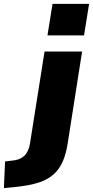

<svg xmlns="http://www.w3.org/2000/svg" viewBox="-117 -774 478 987"><path d="M127 -592 153 -754H341L315 -592ZM-97 193 -91 56 -42 50Q-10 45 10 25Q30 5 37 -35L112 -509H305L231 -37Q223 15 206.5 54Q190 93 160.5 120.5Q131 148 83 164Q35 180 -37 187Z"/></svg>

Font: Nunito Sans 6pt Black
Style: Italic
Weight: 900
Italic angle: -9°
Version: Version 3.101;gftools[0.9.27]